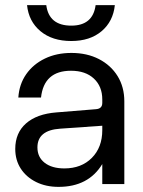

<svg xmlns="http://www.w3.org/2000/svg" viewBox="-20 -718 557 749"><path d="M428 -698Q421.5 -634.5 376.2 -596.2Q331 -558 258 -558Q184 -558 138 -596.2Q92 -634.5 85.5 -698H160.5Q171 -618 258 -618Q342.5 -618 353 -698ZM465 -322.5V0H379V-78Q325 11 208.5 11Q159 11 120.8 -8Q82.5 -27 61 -60.2Q39.5 -93.5 39.5 -137Q39.5 -199.5 81.5 -236.5Q123.5 -273.5 200 -279.5L353.5 -292Q379 -293.5 379 -316.5V-330Q379 -381 346.2 -411.5Q313.5 -442 257 -442Q151.5 -442 140 -337.5H51.5Q55 -389.5 82.2 -428.5Q109.5 -467.5 155 -489.5Q200.5 -511.5 258.5 -511.5Q319.5 -511.5 366 -487.5Q412.5 -463.5 438.8 -421Q465 -378.5 465 -322.5ZM126 -143Q126 -105 154.2 -83Q182.5 -61 231 -61Q297.5 -61 338.2 -102Q379 -143 379 -210.5V-227.5L214.5 -216Q126 -210 126 -143Z"/></svg>

Font: Overused Grotesk
Style: Regular
Weight: 450
Version: Version 0.004